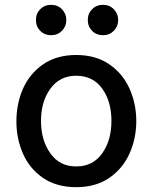

<svg xmlns="http://www.w3.org/2000/svg" viewBox="-20 -769 632 796"><path d="M48 -266Q48 -339 75.5 -401.5Q103 -464 159 -502.5Q215 -541 296 -541Q377 -541 433 -502.5Q489 -464 517 -401.5Q545 -339 545 -267Q545 -195 517 -132.5Q489 -70 433 -31.5Q377 7 296 7Q215 7 159 -31Q103 -69 75.5 -131.5Q48 -194 48 -266ZM189 -133Q227 -79 296 -79Q365 -79 403.5 -133Q442 -187 442 -268Q442 -349 403.5 -402Q365 -455 296 -455Q228 -455 189 -401.5Q150 -348 150 -268Q150 -187 189 -133ZM362 -731Q380 -749 407 -749Q434 -749 452 -730.5Q470 -712 470 -686Q470 -660 452 -641.5Q434 -623 407 -623Q380 -623 362 -641Q344 -659 344 -686Q344 -713 362 -731ZM147 -731Q165 -749 192 -749Q219 -749 237 -730.5Q255 -712 255 -686Q255 -660 237 -641.5Q219 -623 192 -623Q165 -623 147 -641Q129 -659 129 -686Q129 -713 147 -731Z"/></svg>

Font: Lopes Sans Medium
Style: Regular
Weight: 500
Designer: Gabriel Lam, Diego Maldonado
Foundry: TypeRant, Foresti Design
Version: Version 4.000